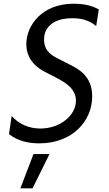

<svg xmlns="http://www.w3.org/2000/svg" viewBox="-20 -757 586 1031"><path d="M190.3 12.8C371.4 12.8 475.1 -109.4 475.1 -239.3C475.1 -353 395.6 -389.2 350.1 -412.6L292.6 -441.8C264.9 -456 216.6 -478.7 216.6 -544.7C216.6 -614.3 270.6 -659.1 369.3 -659.1C409.1 -659.1 454.5 -652 496.4 -617.2L510.7 -706C469.5 -730.8 416.2 -737.2 376.4 -737.2C204.5 -737.2 121.4 -620 121.4 -519.9C121.4 -424 196.7 -383.5 227.3 -367.9L275.6 -343C321 -319.6 387.8 -285.5 387.8 -215.9C387.8 -138.5 304 -66.8 196.7 -66.8C134.2 -66.8 80.3 -91.6 42.6 -134.2L28.4 -36.9C76 0.7 133.5 12.8 190.3 12.8ZM89.5 254.3H154.8L245.7 70.3H159.8Z"/></svg>

Font: TID UI
Style: Italic
Weight: 400
Italic angle: -9.39999°
Designer: The TID Project Authors
Foundry: Bakken & Bæck
Version: Version 1.001;hotconv 1.0.109;makeotfexe 2.5.65596